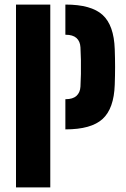

<svg xmlns="http://www.w3.org/2000/svg" viewBox="-20 -820 551 840"><path d="M50 0V-800H200V0ZM266 -254V-386H267Q298.5 -386 314.5 -400.5Q330.5 -415 332 -441Q333.5 -465.5 334 -496.2Q334.5 -527 334 -557.8Q333.5 -588.5 332 -613Q330.5 -639.5 314.5 -653.8Q298.5 -668 267 -668H266V-800H267Q379 -800 428.8 -754.8Q478.5 -709.5 482 -605Q483.5 -563 483.5 -527Q483.5 -491 482 -449Q478.5 -345 428.8 -299.5Q379 -254 267 -254Z"/></svg>

Font: Big Shoulders Stencil Text Thin Black
Style: Regular
Weight: 900
Version: Version 2.001